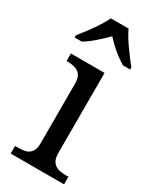

<svg xmlns="http://www.w3.org/2000/svg" viewBox="-189 -781 680 835"><g transform="rotate(30 151.0 -363.5)"><path d="M33.2 -38.1Q49.3 -38.1 64 -40Q78.6 -42 89.1 -48.8Q99.6 -55.7 106 -68.6Q112.3 -81.5 112.3 -103V-403.8Q112.3 -425.8 106 -438.5Q99.6 -451.2 89.1 -458Q78.6 -464.8 64 -467.5Q49.3 -470.2 33.2 -470.2H31.2V-507.8H200.2V-106.9Q200.2 -84.5 206.3 -71Q212.4 -57.6 223.1 -50.3Q233.9 -43 247.8 -40.5Q261.7 -38.1 278.3 -38.1H290V0H22V-38.1ZM10.3 -587.4Q21 -600.6 34.7 -618.2Q48.3 -635.7 61.8 -654.8Q75.2 -673.8 86.7 -692.9Q98.1 -711.9 105.5 -727.1H194.3Q200.7 -711.9 212.4 -692.9Q224.1 -673.8 237.8 -654.8Q251.5 -635.7 264.6 -617.9Q277.8 -600.1 289.1 -587.4V-576.2H253.4Q225.6 -592.3 198.2 -615.5Q170.9 -638.7 149.4 -662.6Q126 -638.7 99.4 -615.5Q72.8 -592.3 46.4 -576.2H10.3Z"/></g></svg>

Font: MUA Office
Style: Regular
Weight: 400
Designer: Khon Soe Zaw Thu
Foundry: Myanmar Unicode
Version: Version 2.10 June 24, 2017